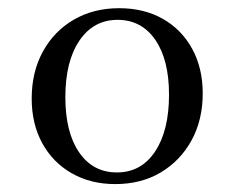

<svg xmlns="http://www.w3.org/2000/svg" viewBox="-20 -447 584 478"><path d="M266.9 11.3Q205.6 11.3 158.5 -15.7Q111.3 -42.7 85.1 -90.7Q58.9 -138.7 58.9 -201.6Q58.9 -267.7 86.7 -318.5Q114.5 -369.4 163.7 -398Q212.9 -426.6 276.6 -426.6Q338.7 -426.6 385.5 -400Q432.3 -373.4 458.5 -325.4Q484.7 -277.4 484.7 -214.5Q484.7 -148.4 456.9 -97.6Q429 -46.8 380.2 -17.7Q331.5 11.3 266.9 11.3ZM271 -17.7Q331.5 -17.7 366.1 -69.8Q400.8 -121.8 400.8 -211.3Q400.8 -298.4 366.5 -348Q332.3 -397.6 272.6 -397.6Q212.9 -397.6 177.8 -346Q142.7 -294.4 142.7 -204.8Q142.7 -117.7 177 -67.7Q211.3 -17.7 271 -17.7Z"/></svg>

Font: Playfair 5pt SemiExpanded Light
Style: Regular
Weight: 400
Version: Version 2.203